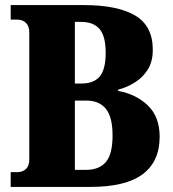

<svg xmlns="http://www.w3.org/2000/svg" viewBox="-20 -734 680 754"><path d="M22 0V-58H48Q68 -58 81.5 -70Q95 -82 95 -108V-606Q95 -632 81.5 -644.5Q68 -657 48 -657H22V-714H309Q442 -714 511 -673Q580 -632 580 -539Q580 -492 560.5 -461Q541 -430 510 -410.5Q479 -391 444 -382V-377Q515 -364 561 -319.5Q607 -275 607 -197Q607 -100 540.5 -50Q474 0 335 0ZM274 -406H300Q348 -406 371.5 -433.5Q395 -461 395 -527Q395 -592 371 -620Q347 -648 299 -648H274ZM274 -67H319Q369 -67 395.5 -97.5Q422 -128 422 -202Q422 -275 395.5 -307Q369 -339 319 -339H274Z"/></svg>

Font: Noto Serif Condensed Black
Style: Regular
Weight: 900
Width: 3
Designer: Monotype Design Team
Foundry: Monotype Imaging Inc.
Version: Version 2.015; ttfautohint (v1.8.4.7-5d5b)